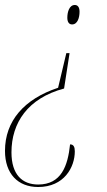

<svg xmlns="http://www.w3.org/2000/svg" viewBox="-29 -564 430 770"><path d="M271 -544C249 -544 241 -516 241 -493C241 -477 247 -466 260 -466C282 -466 290 -493 290 -517C290 -536 282 -544 271 -544ZM228 -209 250 -351H237L204 -212C68 -167 -9 -79 -9 41C-9 133 43 186 124 186C228 186 271 107 271 43C271 25 266 15 252 15C243 101 217 176 124 176C60 176 17 136 17 47C17 -71 82 -170 228 -209Z"/></svg>

Font: Noto Serif Display Condensed Thin
Style: Italic
Weight: 100
Width: 3
Italic angle: -12°
Designer: Monotype Design Team
Foundry: Monotype Imaging Inc.
Version: Version 2.009